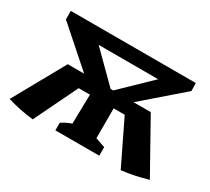

<svg xmlns="http://www.w3.org/2000/svg" viewBox="-103 -660 922 841"><g transform="rotate(30 358.0 -239.5)"><path d="M134 8Q98 4 65 -3Q32 -10 2 -19L146 -278H229L41 -444V-487H673L674 -447L479 -278H566L711 -19Q680 -10 647.5 -3Q615 4 579 8L473 -211H417V-60L466 -43V0H244V-38Q255 -46 267.5 -52Q280 -58 294 -63L297 -211H240ZM221 -419 363 -278H376L522 -419Z"/></g></svg>

Font: Piazzolla SemiBold
Style: Regular
Weight: 600
Designer: Juan Pablo del Peral
Foundry: Huerta Tipografica
Version: Version 1.330